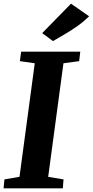

<svg xmlns="http://www.w3.org/2000/svg" viewBox="-26 -1024 505 1044"><path d="M-6.5 0 -2 -48.5 80 -62.5 163 -680 82 -691.5 89 -743H410.5L404.5 -691.5L319 -680L236 -62.5L319.5 -48.5L315.5 0ZM262 -800.5 203.5 -844 360 -1004 458.5 -935.5Q426.5 -904 390.8 -879.2Q355 -854.5 321.5 -835.2Q288 -816 262 -800.5Z"/></svg>

Font: Merriweather ExtraBold
Style: Italic
Weight: 800
Italic angle: -7.8°
Version: Version 2.101